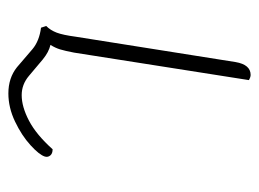

<svg xmlns="http://www.w3.org/2000/svg" viewBox="-98 -502 604 447"><g transform="rotate(-90 203.5 -278.0)"><path d="M367 -472Q357 -462 351.5 -447.5Q346 -433 342 -403L283 -31Q277 4 253 4Q248 4 241 0L305 -407Q309 -428 312.5 -439.5Q316 -451 323 -462Q306 -466 289 -480L251 -512Q231 -529 206 -529Q179 -529 146.5 -512Q114 -495 80 -457Q70 -457 65.5 -462.5Q61 -468 63 -475Q67 -488 89.5 -508.5Q112 -529 144.5 -544.5Q177 -560 210 -560Q246 -560 271 -540L313 -504Q332 -488 363 -484Z"/></g></svg>

Font: Thasadith
Style: Italic
Weight: 400
Italic angle: -9°
Designer: Cadson Demak Co.,Ltd.
Foundry: Cadson Demak Co.,Ltd.
Version: Version 1.000; ttfautohint (v1.6)